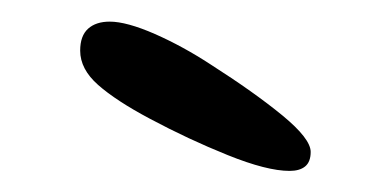

<svg xmlns="http://www.w3.org/2000/svg" viewBox="-20 -630 370 182"><path d="M254.5 -468Q233 -468 195.8 -483Q158.5 -498 122 -517.5Q90 -534.5 73 -549.5Q56 -564.5 56 -582Q56 -596 63.5 -602.8Q71 -609.5 84 -609.5Q100 -609.5 126.8 -597.8Q153.5 -586 179.5 -569Q221 -542.5 247.8 -520.5Q274.5 -498.5 274.5 -486Q274.5 -476.5 269.2 -472.2Q264 -468 254.5 -468Z"/></svg>

Font: Gluten Light
Style: Regular
Weight: 300
Designer: Tyler Finck
Foundry: Etcetera Type Company
Version: Version 1.300